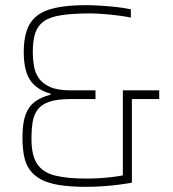

<svg xmlns="http://www.w3.org/2000/svg" viewBox="-20 -716 670 744"><path d="M314 8Q253 8 209.5 1Q166 -6 138.5 -21Q111 -36 95 -58.5Q79 -81 73 -112.5Q67 -144 67 -184Q67 -239 79 -271.5Q91 -304 115.5 -322Q140 -340 176 -349V-353Q123 -368 97.5 -404.5Q72 -441 72 -515Q72 -562 83 -596Q94 -630 120.5 -652.5Q147 -675 194.5 -685.5Q242 -696 313 -696Q339 -696 370.5 -694Q402 -692 433 -688.5Q464 -685 487 -680V-648Q462 -653 433 -656.5Q404 -660 377.5 -662Q351 -664 332 -664Q261 -664 216.5 -657Q172 -650 148.5 -632.5Q125 -615 116 -586Q107 -557 107 -513Q107 -487 111.5 -460.5Q116 -434 130.5 -413Q145 -392 174 -379Q203 -366 252 -366H350V-332H252Q202 -332 172 -322Q142 -312 126.5 -292Q111 -272 106.5 -243Q102 -214 102 -177Q102 -113 124.5 -80Q147 -47 194.5 -35.5Q242 -24 314 -24Q344 -24 373 -26Q402 -28 430 -32Q458 -36 482 -42L456 -13V-366H597V-332H491V-8Q474 -5 445 -1Q416 3 381.5 5.5Q347 8 314 8Z"/></svg>

Font: Saira Thin SemiCondensed
Style: Regular
Weight: 100
Width: 4
Version: Version 1.101